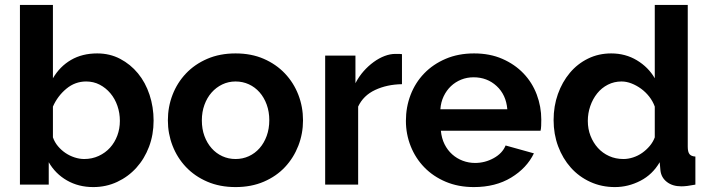

<svg xmlns="http://www.w3.org/2000/svg" viewBox="-20 -750 2885 780"><path d="M359 10Q299 10 252 -17Q205 -44 178 -91V0H61V-730H195V-432Q223 -480 268.5 -506.5Q314 -533 375 -533Q426 -533 468 -511Q510 -489 540.5 -452Q571 -415 587.5 -365Q604 -315 604 -260Q604 -203 585.5 -154Q567 -105 534 -68.5Q501 -32 456 -11Q411 10 359 10ZM322 -104Q354 -104 381 -116.5Q408 -129 427 -150Q446 -171 456.5 -199Q467 -227 467 -259Q467 -291 457 -320Q447 -349 428.5 -371Q410 -393 385 -406Q360 -419 330 -419Q285 -419 249.5 -389.5Q214 -360 195 -317V-192Q202 -172 215.5 -156Q229 -140 246 -128.5Q263 -117 283 -110.5Q303 -104 322 -104Z M937 10Q873 10 822 -12Q771 -34 735.5 -71.5Q700 -109 681 -158Q662 -207 662 -261Q662 -316 681 -365Q700 -414 735.5 -451.5Q771 -489 822 -511Q873 -533 937 -533Q1001 -533 1051.5 -511Q1102 -489 1137.5 -451.5Q1173 -414 1192 -365Q1211 -316 1211 -261Q1211 -207 1192 -158Q1173 -109 1138 -71.5Q1103 -34 1052 -12Q1001 10 937 10ZM800 -261Q800 -226 810.5 -197.5Q821 -169 839.5 -148Q858 -127 883 -115.5Q908 -104 937 -104Q966 -104 991 -115.5Q1016 -127 1034.5 -148Q1053 -169 1063.5 -198Q1074 -227 1074 -262Q1074 -296 1063.5 -325Q1053 -354 1034.5 -375Q1016 -396 991 -407.5Q966 -419 937 -419Q908 -419 883 -407Q858 -395 839.5 -374Q821 -353 810.5 -324Q800 -295 800 -261Z M1613 -408Q1552 -407 1504 -384.5Q1456 -362 1435 -317V0H1301V-524H1424V-412Q1438 -439 1457 -460.5Q1476 -482 1498 -498Q1520 -514 1542.5 -522.5Q1565 -531 1586 -531Q1597 -531 1602.5 -531Q1608 -531 1613 -530Z M1905 10Q1842 10 1791 -11.5Q1740 -33 1704 -70Q1668 -107 1648.5 -156Q1629 -205 1629 -259Q1629 -315 1648 -364.5Q1667 -414 1703 -451.5Q1739 -489 1790.5 -511Q1842 -533 1906 -533Q1970 -533 2020.5 -511Q2071 -489 2106.5 -452Q2142 -415 2160.5 -366Q2179 -317 2179 -264Q2179 -251 2178.5 -239Q2178 -227 2176 -219H1771Q1774 -188 1786 -164Q1798 -140 1817 -123Q1836 -106 1860 -97Q1884 -88 1910 -88Q1950 -88 1985.5 -107.5Q2021 -127 2034 -159L2149 -127Q2120 -67 2056.5 -28.5Q1993 10 1905 10ZM2041 -306Q2036 -365 1997.5 -400.5Q1959 -436 1904 -436Q1877 -436 1853.5 -426.5Q1830 -417 1812 -400Q1794 -383 1782.5 -359Q1771 -335 1769 -306Z M2478 10Q2424 10 2378 -11Q2332 -32 2299 -69Q2266 -106 2247.5 -155.5Q2229 -205 2229 -262Q2229 -319 2246.5 -368Q2264 -417 2295 -454Q2326 -491 2369 -512Q2412 -533 2463 -533Q2521 -533 2567.5 -505Q2614 -477 2640 -432V-730H2774V-154Q2774 -133 2781 -124Q2788 -115 2805 -114V0Q2770 7 2748 7Q2712 7 2689 -11Q2666 -29 2663 -58L2660 -91Q2631 -41 2581.5 -15.5Q2532 10 2478 10ZM2513 -104Q2532 -104 2552 -110.5Q2572 -117 2589 -129Q2606 -141 2619.5 -157Q2633 -173 2640 -192V-317Q2632 -339 2617.5 -357.5Q2603 -376 2584.5 -389.5Q2566 -403 2545.5 -411Q2525 -419 2505 -419Q2475 -419 2449.5 -406Q2424 -393 2406 -370.5Q2388 -348 2378 -319Q2368 -290 2368 -259Q2368 -226 2379 -198Q2390 -170 2409 -149Q2428 -128 2454.5 -116Q2481 -104 2513 -104Z"/></svg>

Font: Oxford Sans
Style: Bold
Weight: 700
Designer: Matt McInerney, Pablo Impallari, Rodrigo Fuenzalida
Foundry: Matt McInerney, Pablo Impallari, Rodrigo Fuenzalida
Version: Version 3.000g; ttfautohint (v1.5) -l 8 -r 28 -G 28 -x 14 -D